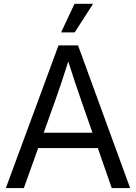

<svg xmlns="http://www.w3.org/2000/svg" viewBox="-20 -959 693 979"><path d="M9.8 0 278.3 -727.5H377.9L643.6 0H549.8L397 -438.5Q381.8 -481.9 363 -537.8Q344.2 -593.8 315.4 -684.6H340.8Q312 -593.8 293.2 -537.8Q274.4 -481.9 258.8 -438.5L101.6 0ZM148.4 -204.1V-282.2H504.9V-204.1ZM291.5 -793.9 359.9 -939.5H454.6L360.8 -793.9Z"/></svg>

Font: Inter Khmer Looped
Style: Regular
Weight: 400
Designer: Rasmus Andersson, Sovichet Tep
Foundry: Anagata Design
Version: Version 1.000